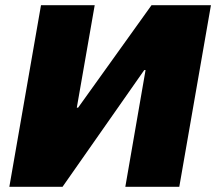

<svg xmlns="http://www.w3.org/2000/svg" viewBox="-20 -720 833 740"><path d="M16 0H221L536 -450H541L463 0H671L793 -700H564L281 -305H276L345 -700H138Z"/></svg>

Font: Fixel Display Black
Style: Italic
Weight: 900
Italic angle: -10°
Designer: AlfaBravo + MacPaw
Foundry: Kyrylo Tkachov, Marchela Mozhyna, Serhii Makarenko, Maria Weinstein, Zakhar Kryvoshyya
Version: Version 1.210;Glyphs 3.2 (3217)